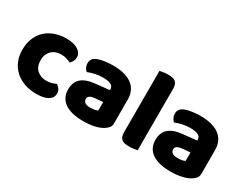

<svg xmlns="http://www.w3.org/2000/svg" viewBox="-72 -1107 2001 1569"><g transform="rotate(30 928.5 -322.5)"><path d="M326 -367Q301 -367 278.5 -359Q256 -351 239.5 -335.5Q223 -320 213 -297Q203 -274 203 -243Q203 -181 238.5 -150Q274 -119 325 -119Q355 -119 377 -126Q399 -133 416 -141Q436 -127 446 -110.5Q456 -94 456 -71Q456 -30 417 -7.5Q378 15 309 15Q246 15 195 -3.5Q144 -22 107.5 -55.5Q71 -89 51 -136Q31 -183 31 -240Q31 -306 52.5 -355.5Q74 -405 111 -437Q148 -469 196.5 -485Q245 -501 299 -501Q371 -501 410 -475Q449 -449 449 -408Q449 -389 440 -372.5Q431 -356 419 -344Q402 -352 378 -359.5Q354 -367 326 -367Z M749 -108Q766 -108 786.5 -111.5Q807 -115 817 -121V-201L745 -195Q717 -193 699 -183Q681 -173 681 -153Q681 -133 696.5 -120.5Q712 -108 749 -108ZM741 -501Q795 -501 839.5 -490Q884 -479 915.5 -456.5Q947 -434 964 -399.5Q981 -365 981 -318V-94Q981 -68 966.5 -51.5Q952 -35 932 -23Q867 16 749 16Q696 16 653.5 6Q611 -4 580.5 -24Q550 -44 533.5 -75Q517 -106 517 -147Q517 -216 558 -253Q599 -290 685 -299L816 -313V-320Q816 -349 790.5 -361.5Q765 -374 717 -374Q679 -374 643 -366Q607 -358 578 -346Q565 -355 556 -373.5Q547 -392 547 -412Q547 -438 559.5 -453.5Q572 -469 598 -480Q627 -491 666.5 -496Q706 -501 741 -501Z M1258 -1Q1247 1 1225.5 4.5Q1204 8 1182 8Q1160 8 1142.5 5Q1125 2 1113 -7Q1101 -16 1094.5 -31.5Q1088 -47 1088 -72V-652Q1099 -654 1120.5 -657.5Q1142 -661 1164 -661Q1186 -661 1203.5 -658Q1221 -655 1233 -646Q1245 -637 1251.5 -621.5Q1258 -606 1258 -581Z M1573 -108Q1590 -108 1610.5 -111.5Q1631 -115 1641 -121V-201L1569 -195Q1541 -193 1523 -183Q1505 -173 1505 -153Q1505 -133 1520.5 -120.5Q1536 -108 1573 -108ZM1565 -501Q1619 -501 1663.5 -490Q1708 -479 1739.5 -456.5Q1771 -434 1788 -399.5Q1805 -365 1805 -318V-94Q1805 -68 1790.5 -51.5Q1776 -35 1756 -23Q1691 16 1573 16Q1520 16 1477.5 6Q1435 -4 1404.5 -24Q1374 -44 1357.5 -75Q1341 -106 1341 -147Q1341 -216 1382 -253Q1423 -290 1509 -299L1640 -313V-320Q1640 -349 1614.5 -361.5Q1589 -374 1541 -374Q1503 -374 1467 -366Q1431 -358 1402 -346Q1389 -355 1380 -373.5Q1371 -392 1371 -412Q1371 -438 1383.5 -453.5Q1396 -469 1422 -480Q1451 -491 1490.5 -496Q1530 -501 1565 -501Z"/></g></svg>

Font: Baloo Thambi
Style: Regular
Weight: 400
Designer: Aadarsh Rajan and Ek Type
Foundry: Ek Type
Version: Version 1.100;PS 1.000;hotconv 1.0.88;makeotf.lib2.5.647800;